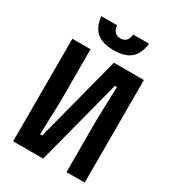

<svg xmlns="http://www.w3.org/2000/svg" viewBox="-238 -1163 1176 1297"><g transform="rotate(30 350.0 -515.0)"><path d="M629 0H487V-412L495 -668H479L305 0H71V-800H213V-388L205 -132H221L395 -800H629ZM287 -1030Q294 -964 350 -964Q406 -964 413 -1030H536Q528 -950 483 -911Q438 -872 350 -872Q262 -872 217 -911Q172 -950 164 -1030Z"/></g></svg>

Font: Martian Mono SemiBold
Style: Regular
Weight: 600
Monospace: yes
Designer: Roman Shamin
Foundry: Evil Martians
Version: Version 1.000; ttfautohint (v1.8.4.7-5d5b)